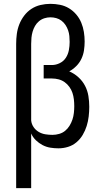

<svg xmlns="http://www.w3.org/2000/svg" viewBox="-20 -763 540 998"><path d="M64 215V-535Q64 -561 67.5 -587Q71 -613 80.5 -637Q90 -661 106 -682Q122 -703 143.5 -717Q165 -731 190.5 -737Q216 -743 242 -743Q267 -743 292 -738Q317 -733 338.5 -720Q360 -707 376.5 -687.5Q393 -668 402.5 -645Q412 -622 416 -597Q420 -572 420 -547Q420 -524 416.5 -501Q413 -478 403 -457Q393 -436 376.5 -419.5Q360 -403 340 -392Q366 -381 387.5 -361.5Q409 -342 422 -317Q435 -292 439.5 -264Q444 -236 444 -208Q444 -183 441 -157.5Q438 -132 430.5 -108Q423 -84 410 -62Q397 -40 377.5 -23.5Q358 -7 333.5 0.5Q309 8 284 8Q262 8 241 4.5Q220 1 201 -9Q182 -19 166.5 -34Q151 -49 142 -69V215ZM253 -62Q270 -62 287.5 -67Q305 -72 318.5 -83Q332 -94 341.5 -109.5Q351 -125 356.5 -141.5Q362 -158 364 -176Q366 -194 366 -211Q366 -229 364 -246.5Q362 -264 356.5 -280.5Q351 -297 340.5 -311.5Q330 -326 316 -336Q302 -346 285 -350.5Q268 -355 250 -355H207V-425H250Q271 -425 291 -435Q311 -445 322.5 -463Q334 -481 338 -502.5Q342 -524 342 -545Q342 -561 340.5 -576Q339 -591 334 -605.5Q329 -620 320.5 -633Q312 -646 299.5 -655.5Q287 -665 272 -669Q257 -673 242 -673Q226 -673 210.5 -668Q195 -663 182.5 -652.5Q170 -642 162 -628Q154 -614 149.5 -598.5Q145 -583 143.5 -567Q142 -551 142 -535V-137Q144 -118 154.5 -102.5Q165 -87 181 -77.5Q197 -68 215.5 -65Q234 -62 253 -62Z"/></svg>

Font: HulyMono
Style: Regular
Weight: 400
Monospace: yes
Designer: Belleve Invis
Foundry: Belleve Invis
Version: Version 33.2.5; ttfautohint (v1.8.4)